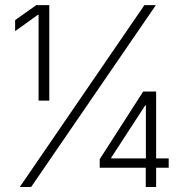

<svg xmlns="http://www.w3.org/2000/svg" viewBox="-20 -748 739 768"><path d="M177.2 -727.5V-345.7H134.3V-689H131.8L40.5 -623.5V-667.5L125 -727.5ZM59.1 0 557.6 -727.5H603.5L104.5 0ZM378.9 -77.1V-111.3L552.7 -381.8H579.6V-326.7H561L424.8 -117.2V-114.3H654.8V-77.1ZM563 0V-87.9L563.5 -103.5V-381.8H604.5V0Z"/></svg>

Font: Inter 18pt ExtraLight
Style: Regular
Weight: 250
Designer: Rasmus Andersson
Foundry: rsms
Version: Version 4.001;git-66647c0bb